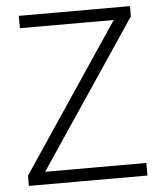

<svg xmlns="http://www.w3.org/2000/svg" viewBox="-52 -759 678 805"><g transform="rotate(-5 287.5 -357.0)"><path d="M536 0V-53H110L525 -671V-714H57V-662H452L37 -43V0Z"/></g></svg>

Font: Noto Sans Khmer UI Light
Style: Regular
Weight: 300
Designer: Danh Hong and the Monotype Design Team
Foundry: Monotype Imaging Inc.
Version: Version 2.002